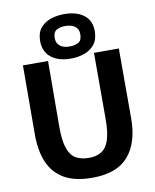

<svg xmlns="http://www.w3.org/2000/svg" viewBox="-106 -1088 950 1175"><g transform="rotate(-10 369.0 -500.0)"><path d="M373 8Q262.5 8 196.2 -31.2Q130 -70.5 100.2 -142Q70.5 -213.5 70.5 -311.5L72 -743H228L226 -334Q226 -246.5 242.8 -199.2Q259.5 -152 292.2 -133.8Q325 -115.5 372.5 -115.5Q418 -115.5 449.5 -134.2Q481 -153 497.2 -200.5Q513.5 -248 513.5 -334V-743H668V-309Q668 -158 596.5 -75Q525 8 373 8ZM369 -733Q290.5 -733 245.5 -770Q200.5 -807 201.5 -874.5Q202.5 -925 228 -954.2Q253.5 -983.5 292.5 -996Q331.5 -1008.5 373 -1008.5Q450.5 -1008.5 496 -974.2Q541.5 -940 541.5 -872Q541 -821.5 516.5 -791Q492 -760.5 453 -746.8Q414 -733 369 -733ZM370 -807.5Q406.5 -807 428.8 -819.5Q451 -832 451 -871Q451 -904 428 -919.8Q405 -935.5 370 -935.5Q340 -936.5 316.2 -924.2Q292.5 -912 292.5 -873Q292.5 -842 314 -824.8Q335.5 -807.5 370 -807.5Z"/></g></svg>

Font: Merriweather Sans
Style: Bold
Weight: 700
Designer: Eben Sorkin
Foundry: Eben Sorkin
Version: Version 1.008; ttfautohint (v1.7.19-72a1) -l 8 -r 50 -G 200 